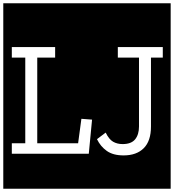

<svg xmlns="http://www.w3.org/2000/svg" viewBox="-32 -937 1060 1170"><path d="M-12 213V-917H1008V213ZM40 0H509L529 -208L464 -213L444 -64H195V-586H304V-650H40V-586H122V-64H40ZM888 -586H960V-650H686V-586H815V-166Q815 -117 791.5 -88Q768 -59 715 -59Q682 -59 657 -73.5Q632 -88 612 -129L559 -89Q580 -45 618.5 -17.5Q657 10 721 10Q800 10 844 -34Q888 -78 888 -166Z"/></svg>

Font: Zilla Slab Highlight Regular
Style: Regular
Weight: 400
Designer: Typotheque Type Foundry
Foundry: Typotheque type foundry
Version: Version 1.1; 2017; ttfautohint (v1.6)